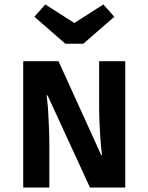

<svg xmlns="http://www.w3.org/2000/svg" viewBox="-20 -840 665 860"><path d="M383 0 193 -413H189Q190 -404 192.5 -381Q195 -358 196.5 -327.5Q198 -297 199.5 -263Q201 -229 201 -197V0H84V-566H242L433 -146H437Q435 -157 433 -178.5Q431 -200 429 -229Q427 -258 425.5 -293Q424 -328 424 -367V-566H541V0ZM313 -737 443 -820 492 -765 353 -644H273L134 -765L183 -820Z"/></svg>

Font: Qnwhxotralxmqkhsjrfbfhwcoqn
Style: Regular
Weight: 500
Designer: Carrois Corporate & Edenspiekermann
Foundry: Carrois Corporate GbR & Edenspiekermann AG
Version: Version 2.001